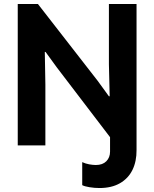

<svg xmlns="http://www.w3.org/2000/svg" viewBox="-20 -740 785 977"><path d="M70.3 -719.7H172.9L477.5 -328.1L534.2 -250H538.1L534.2 -413.1V-719.7H674.8V23.4Q675.3 81.1 654.1 124.5Q632.8 168 590.3 192.4Q547.9 216.8 486.3 216.8Q460.4 216.8 435.3 212.6Q410.2 208.5 398.4 202.1V85Q415 92.8 433.8 96.2Q452.6 99.6 467.8 99.6Q502 99.6 521 80.6Q540 61.5 540 31.2V-42L269.5 -396.5L211.9 -475.6H208L210.9 -309.6V0H70.3Z"/></svg>

Font: Reddit Sans Strawberry
Style: Bold
Weight: 700
Designer: Stephen Hutchings
Foundry: Reddit
Version: Version 1.013